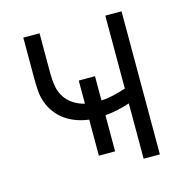

<svg xmlns="http://www.w3.org/2000/svg" viewBox="-84 -597 642 674"><g transform="rotate(-15 237.5 -260.0)"><path d="M357 0V-201Q335 -194 312.5 -189Q290 -184 267 -182V-51H208V-182Q185 -185 163.5 -192.5Q142 -200 123.5 -213Q105 -226 91 -244.5Q77 -263 69.5 -284Q62 -305 60.5 -327.5Q59 -350 59 -373V-520H118V-373Q118 -351 121.5 -329Q125 -307 136.5 -288.5Q148 -270 167 -257.5Q186 -245 208 -240V-324H267V-236Q290 -237 312.5 -242.5Q335 -248 357 -255V-520H416V0Z"/></g></svg>

Font: Iosevka QP Light
Style: Regular
Weight: 300
Designer: Belleve Invis
Foundry: Belleve Invis
Version: Version 20.0.0; ttfautohint (v1.8.4)